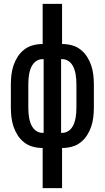

<svg xmlns="http://www.w3.org/2000/svg" viewBox="-20 -755 540 990"><path d="M200 215V8H199Q174 8 149.5 1.5Q125 -5 105 -20.5Q85 -36 71.5 -57Q58 -78 50 -101.5Q42 -125 39 -150Q36 -175 36 -200V-320Q36 -345 39 -370Q42 -395 50 -418.5Q58 -442 71.5 -463Q85 -484 105 -499.5Q125 -515 149.5 -521.5Q174 -528 199 -528H200V-735H300V-528H301Q326 -528 350.5 -521.5Q375 -515 395 -499.5Q415 -484 428.5 -463Q442 -442 450 -418.5Q458 -395 461 -370Q464 -345 464 -320V-200Q464 -175 461 -150Q458 -125 450 -101.5Q442 -78 428.5 -57Q415 -36 395 -20.5Q375 -5 350.5 1.5Q326 8 301 8H300V215ZM199 -70H205V-450H199Q185 -450 172.5 -443.5Q160 -437 151.5 -426Q143 -415 138 -401.5Q133 -388 130.5 -374.5Q128 -361 127 -347.5Q126 -334 126 -320V-200Q126 -186 127 -172.5Q128 -159 130.5 -145.5Q133 -132 138 -118.5Q143 -105 151.5 -94Q160 -83 172.5 -76.5Q185 -70 199 -70ZM295 -70H301Q315 -70 327.5 -76.5Q340 -83 348.5 -94Q357 -105 362 -118.5Q367 -132 369.5 -145.5Q372 -159 373 -172.5Q374 -186 374 -200V-320Q374 -334 373 -347.5Q372 -361 369.5 -374.5Q367 -388 362 -401.5Q357 -415 348.5 -426Q340 -437 327.5 -443.5Q315 -450 301 -450H295Z"/></svg>

Font: Iosevka Term Curly Semibold
Style: Regular
Weight: 600
Designer: Belleve Invis
Foundry: Belleve Invis
Version: Version 32.3.0